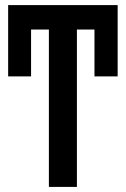

<svg xmlns="http://www.w3.org/2000/svg" viewBox="-20 -734 495 754"><path d="M12 -714V-434H102V-618H172V0H282V-618H351V-434H442V-714Z"/></svg>

Font: Noto Sans Display Condensed Medium
Style: Regular
Weight: 500
Width: 3
Designer: Monotype Design Team
Foundry: Monotype Imaging Inc.
Version: Version 1.900